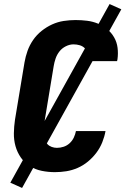

<svg xmlns="http://www.w3.org/2000/svg" viewBox="-20 -842 640 948"><path d="M251 8Q218 8 186 1.5Q154 -5 127.5 -21.5Q101 -38 83 -64Q65 -90 56.5 -120.5Q48 -151 48.5 -184Q49 -217 54 -251L101 -534Q106 -563 116 -591Q126 -619 143.5 -644.5Q161 -670 185.5 -689.5Q210 -709 237.5 -721.5Q265 -734 294.5 -738.5Q324 -743 353 -743Q382 -743 410 -739.5Q438 -736 463.5 -725.5Q489 -715 509.5 -698Q530 -681 543.5 -657.5Q557 -634 560.5 -606Q564 -578 560 -549L558 -540H412L413 -544Q415 -560 412.5 -576Q410 -592 399.5 -603Q389 -614 374 -618.5Q359 -623 343 -623Q324 -623 305 -613.5Q286 -604 273.5 -588Q261 -572 254.5 -553Q248 -534 245 -515L198 -231Q196 -218 195 -204Q194 -190 195.5 -177Q197 -164 201.5 -151.5Q206 -139 214.5 -130Q223 -121 235.5 -116.5Q248 -112 261 -112Q278 -112 294.5 -117.5Q311 -123 324 -135Q337 -147 344.5 -163Q352 -179 355 -195H501Q496 -167 485 -139.5Q474 -112 456 -88Q438 -64 414.5 -44.5Q391 -25 363.5 -13Q336 -1 307.5 3.5Q279 8 251 8ZM89 86 31 60 521 -822 579 -796Z"/></svg>

Font: Iosevka Aile Heavy Oblique
Style: Regular
Weight: 900
Italic angle: -9°
Designer: Belleve Invis
Foundry: Belleve Invis
Version: Version 31.1.0; ttfautohint (v1.8.4)